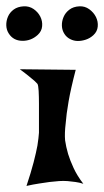

<svg xmlns="http://www.w3.org/2000/svg" viewBox="-49 -659 334 617"><path d="M14.6 -436.5 194.3 -434.6Q178.7 -375 171.4 -333Q164.1 -291 162.1 -262.7Q158.2 -230.5 160.2 -208Q163.1 -187.5 169.9 -164.1Q175.8 -144.5 187.5 -119.1Q199.2 -93.8 218.8 -68.4Q207 -72.3 193.4 -74.2Q179.7 -76.2 168 -77.1Q154.3 -78.1 140.6 -77.1Q127 -76.2 110.4 -74.2Q96.7 -72.3 77.1 -69.3Q57.6 -66.4 36.1 -61.5Q50.8 -105.5 59.1 -137.7Q67.4 -169.9 71.3 -191.4Q75.2 -216.8 76.2 -232.4Q76.2 -252 76.2 -276.9Q76.2 -301.8 76.2 -325.2Q76.2 -348.6 75.2 -366.7Q74.2 -384.8 71.3 -389.6L61.5 -399.4Q55.7 -404.3 44.4 -413.6Q33.2 -422.9 14.6 -436.5ZM27.3 -638.7Q44.9 -639.6 59.1 -629.9Q73.2 -620.1 80.6 -605.5Q87.9 -590.8 86.4 -574.7Q85 -558.6 72.3 -546.9Q50.8 -527.3 22.5 -527.8Q-5.9 -528.3 -20.5 -550.8Q-28.3 -562.5 -28.8 -577.1Q-29.3 -591.8 -23.4 -605.5Q-17.6 -619.1 -4.9 -628.4Q7.8 -637.7 27.3 -638.7ZM206.1 -638.7Q223.6 -639.6 237.8 -629.4Q252 -619.1 259.3 -604.5Q266.6 -589.8 265.1 -573.7Q263.7 -557.6 251 -545.9Q240.2 -536.1 227.1 -531.7Q213.9 -527.3 201.2 -527.3Q188.5 -527.3 176.8 -533.2Q165 -539.1 158.2 -549.8Q150.4 -561.5 149.9 -576.2Q149.4 -590.8 155.3 -604.5Q161.1 -618.2 173.8 -627.9Q186.5 -637.7 206.1 -638.7Z"/></svg>

Font: Irish Growler
Style: Regular
Weight: 400
Designer: Squid
Foundry: Font Diner, Inc DBA Sideshow
Version: Version 1.000